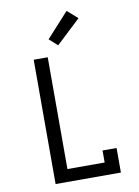

<svg xmlns="http://www.w3.org/2000/svg" viewBox="-104 -1050 808 1118"><g transform="rotate(-10 300.0 -491.0)"><path d="M132 0V-735H215V-74H435V-145H518V0ZM287 -793 238 -837 370 -982 431 -928Z"/></g></svg>

Font: Nova
Style: Regular
Weight: 400
Monospace: yes
Designer: Belleve Invis
Foundry: Belleve Invis
Version: Version 24.1.4; ttfautohint (v1.8.4)